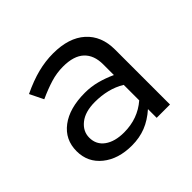

<svg xmlns="http://www.w3.org/2000/svg" viewBox="-107 -822 622 622"><g transform="rotate(-45 204.0 -511.0)"><path d="M173 -315Q111 -315 72 -346.5Q33 -378 33 -429Q33 -482 74 -513Q115 -544 186 -544Q214 -544 240.5 -537Q267 -530 293 -518V-567Q293 -609 269 -631.5Q245 -654 196 -654Q167 -654 139 -645.5Q111 -637 78 -622Q72 -634 66.5 -645.5Q61 -657 55 -669Q97 -689 132.5 -698Q168 -707 203 -707Q275 -707 314.5 -671.5Q354 -636 354 -574V-322H293V-362Q266 -338 237 -326.5Q208 -315 173 -315ZM93 -431Q93 -399 118 -381Q143 -363 185 -363Q248 -363 293 -402V-473Q270 -487 243.5 -493.5Q217 -500 188 -500Q143 -500 118 -480Q93 -460 93 -431Z"/></g></svg>

Font: Rosa Sans Light
Style: Regular
Weight: 300
Designer: Pentagram / MCKL
Foundry: Pentagram / MCKL
Version: Version 1.005;September 16, 2019;FontCreator 11.5.0.2425 64-